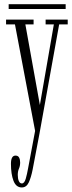

<svg xmlns="http://www.w3.org/2000/svg" viewBox="-20 -614 334 886"><path d="M80.5 251Q54 251 42.2 220.2Q30.5 189.5 30.5 142Q30.5 104 51.5 104Q63.5 104 68.2 113.2Q73 122.5 73 136Q73 151.5 67.5 164Q62 176.5 62 193Q62 210 66.8 221.2Q71.5 232.5 81 232.5Q92.5 232.5 98.8 210.8Q105 189 109.5 163.5L142 -10L49 -501.5H8V-523.5H135V-501.5H97L164 -129.5L228.5 -501.5H190.5V-523.5H292.5V-501.5H253L162 3.5L130.5 169Q123.5 204.5 112.8 227.8Q102 251 80.5 251ZM20 -572.5V-594.5H283V-572.5Z"/></svg>

Font: Imbue 50pt ExtraLight
Style: Regular
Weight: 200
Designer: Tyler Finck
Foundry: Etcetera Type Company
Version: Version 1.102; ttfautohint (v1.8.3)